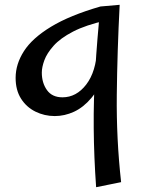

<svg xmlns="http://www.w3.org/2000/svg" viewBox="-20 -474 599 799"><path d="M208 9Q165 9 127.5 -9.5Q90 -28 67.5 -63.5Q45 -99 45 -150Q45 -207 79.5 -261Q114 -315 192 -362.5Q270 -410 398 -447L422 -389Q337 -370 284 -342.5Q231 -315 203 -283.5Q175 -252 164.5 -223Q154 -194 154 -172Q154 -129 175.5 -99Q197 -69 240 -69Q298 -69 339 -122.5Q380 -176 384 -270L442 -319Q436 -230 414.5 -167.5Q393 -105 360 -66Q327 -27 288 -9Q249 9 208 9ZM380 305Q371 179 370 59.5Q369 -60 376.5 -184.5Q384 -309 398 -447L478 -454Q468 -261 466 -78.5Q464 104 484 284Z"/></svg>

Font: Marhey Light
Style: Regular
Weight: 300
Designer: Nur Syamsi & Bustanul Arifin
Foundry: Namelatype
Version: Version 1.000